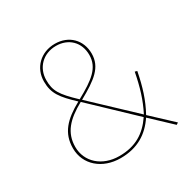

<svg xmlns="http://www.w3.org/2000/svg" viewBox="-155 -850 1024 1019"><g transform="rotate(-30 357.5 -340.5)"><path d="M303.4 -691.4C217.1 -691.4 154 -629.8 154 -546C154 -472.6 184 -434.7 259.3 -363.6C163.1 -310.8 110 -255.8 110 -162.3C110 -62.1 192.1 9.4 304 9.4C409.1 9.4 478.3 -36.1 527.7 -109.7L649.4 4.9L661.3 -3L534.7 -121.4C572.3 -190 594.3 -260.1 611.1 -347.4L597.6 -351.3C581.1 -265.7 561.4 -199.7 526 -130.1L280.9 -361.4C387.4 -420.8 447.9 -464.8 447.9 -548.7C447.9 -631.8 389.4 -691.4 303.4 -691.4ZM303.4 -678.7C379 -678.7 433.4 -627.4 433.4 -548.7C433.4 -470.7 376.1 -427.6 271.1 -370.1C186.7 -450 168.4 -482 168.4 -546.4C168.4 -621.6 223.7 -678.7 303.4 -678.7ZM269 -355.3 518.1 -118.4C468.4 -45.3 403.6 -3.7 304 -3.7C198.3 -3.7 124.4 -71.3 124.4 -162.3C124.4 -249.3 174.6 -303.4 269 -355.3Z"/></g></svg>

Font: Fira Sans Hair
Style: Regular
Weight: 100
Designer: bBox Type GmbH & Carrois Corporate GbR & Edenspiekermann AG
Foundry: bBox Type GmbH & Carrois Corporate GbR & Edenspiekermann AG
Version: Version 4.300;PS 004.300;hotconv 1.0.88;makeotf.lib2.5.64775